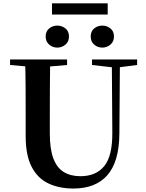

<svg xmlns="http://www.w3.org/2000/svg" viewBox="-20 -1090 858 1129"><path d="M316.7 -810.1Q289.9 -810.1 269.2 -827.7Q248.5 -845.3 248.5 -875.5Q248.5 -906 269.2 -922.8Q289.9 -939.5 316.7 -939.5Q344 -939.5 364.8 -922.8Q385.6 -906 385.6 -875.5Q385.6 -845.3 364.8 -827.7Q344 -810.1 316.7 -810.1ZM582 -810.1Q554.3 -810.1 533.8 -827.7Q513.4 -845.3 513.4 -875.5Q513.4 -906 533.8 -922.8Q554.3 -939.5 582 -939.5Q608.3 -939.5 629.3 -922.8Q650.2 -906 650.2 -875.5Q650.2 -845.3 629.3 -827.7Q608.3 -810.1 582 -810.1ZM285.7 -1004.4V-1070.3H613.3V-1004.4ZM411.6 18.6Q328.6 18.6 265.1 -11.1Q201.7 -40.8 166.3 -108.6Q130.9 -176.3 130.9 -290V-400.9Q130.9 -485.1 130.6 -570.6Q130.2 -656.1 127.5 -740.5H274.9Q273.9 -656.3 273.4 -571.6Q272.9 -486.9 272.9 -400.9V-305Q272.9 -213.4 293.8 -158.2Q314.7 -102.9 355.1 -78.4Q395.4 -53.9 453 -53.9Q545.1 -53.9 593.5 -114Q641.9 -174.1 640.5 -312.5L637.5 -740.5H685.2L682 -304.3Q680.6 -138.8 611.5 -60.1Q542.4 18.6 411.6 18.6ZM39.2 -707.9V-740.5H374.4V-707.9L218.8 -694.2H191.8ZM521.1 -707.9V-740.5H786.3V-707.9L674.7 -693.5H646.5Z"/></svg>

Font: Source Han Serif JP VF
Style: Regular
Weight: 250
Designer: Ryoko NISHIZUKA 西塚涼子 (kana & ideographs); Frank Grießhammer (Latin, Greek & Cyrillic); Wenlong ZHANG 张文龙 (bopomofo); San
Foundry: Adobe
Version: Version 2.001;hotconv 1.1.0;makeotfexe 2.6.0